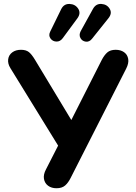

<svg xmlns="http://www.w3.org/2000/svg" viewBox="-20 -973 708 1001"><path d="M219.8 -90.1 295.1 -237.5V-194.2L34.2 -617.8Q19.6 -641.4 22.6 -663.9Q25.6 -686.3 43.8 -699.9Q61.9 -713.4 89.4 -713.4Q115.7 -713.4 130.7 -701.4Q145.7 -689.3 162.8 -660.7L365.7 -324.3H340.2L510.1 -659.7Q523.4 -685.5 539.3 -699.5Q555.3 -713.4 583 -713.4Q609 -713.4 626.8 -700.9Q644.5 -688.3 648.4 -665.8Q652.3 -643.2 637.7 -614.9L348.3 -45.3Q335.9 -20.3 319.5 -5.9Q303 8.4 274.5 8.4Q248.5 8.4 230.8 -4.6Q213.2 -17.7 209.2 -40.2Q205.3 -62.8 219.8 -90.1ZM241.7 -808.1 298.9 -925Q312.9 -953.5 342.6 -952.4Q372.2 -951.4 387.7 -927.7Q403.1 -903.9 383 -876.9L307.3 -774.2Q293.7 -755.6 273.9 -756.3Q254.2 -757 243.1 -772.6Q231.9 -788.3 241.7 -808.1ZM400.8 -810.7 464.5 -926.2Q479.9 -954.5 509 -952.4Q538.1 -950.4 552.1 -926.8Q566.1 -903.1 544.7 -877.1L459.5 -770.6Q445.9 -753.4 427 -755.9Q408.2 -758.4 399.3 -774.8Q390.5 -791.1 400.8 -810.7Z"/></svg>

Font: SN Pro Thin
Style: Regular
Weight: 200
Designer: Tobias Whetton
Foundry: Supernotes
Version: Version 1.003;Glyphs 3.3 (3324)